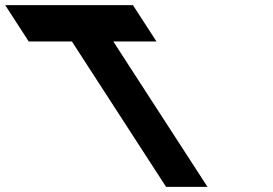

<svg xmlns="http://www.w3.org/2000/svg" viewBox="-411 -723 1053 741"><path d="M-300.1 -562.9H-133.5L229.9 -1.9H389.7L26.3 -562.9H192.9L102.1 -703.1H-390.9Z"/></svg>

Font: Hussar
Style: BdOpOblSeven
Weight: 700
Foundry: Cannot Into Space Fonts
Version: Version 2.00